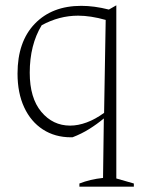

<svg xmlns="http://www.w3.org/2000/svg" viewBox="-20 -509 549 723"><path d="M247 8Q187 8 141.5 -21.5Q96 -51 71 -105Q46 -159 46 -232Q46 -352 111 -419.5Q176 -487 286 -487Q335 -487 390 -473L418 -489V163L484 182V194H279V182Q320 166 368 161L371 -63Q346 -42 316.5 -23.5Q287 -5 253 8Q251 8 247 8ZM92 -235Q92 -140 135.5 -88Q179 -36 244 -36Q274 -36 306.5 -48Q339 -60 372 -84L378 -434Q321 -450 274 -450Q203 -450 137 -414Q92 -340 92 -235Z"/></svg>

Font: Piazzolla ExtraLight
Style: Regular
Weight: 200
Designer: Juan Pablo del Peral
Foundry: Huerta Tipografica
Version: Version 1.330